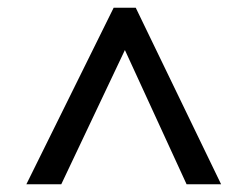

<svg xmlns="http://www.w3.org/2000/svg" viewBox="-20 -739 641 495"><path d="M273 -719H330L550 -264H461L302 -610L138 -264H48Z"/></svg>

Font: Noto Sans Bengali Medium
Style: Regular
Weight: 500
Designer: Jelle Bosma - Monotype Design Team
Foundry: Monotype Imaging Inc.
Version: Version 2.003; ttfautohint (v1.8.4.7-5d5b)